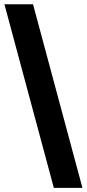

<svg xmlns="http://www.w3.org/2000/svg" viewBox="-20 -782 412 911"><path d="M235.4 109.4H371.1L136.7 -761.7H1Z"/></svg>

Font: Raveo Display
Style: Bold
Weight: 700
Designer: Jakub Foglar, Rasmus Andersson (Inter)
Foundry: Jakubfoglar.com
Version: Version 1.100;Glyphs 3.2.3 (3260)